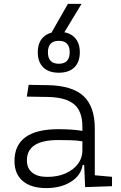

<svg xmlns="http://www.w3.org/2000/svg" viewBox="-20 -960 626 990"><path d="M418.9 4.9 414.1 -109.4H406.2Q397.5 -55.2 345.7 -22.7Q293.9 9.8 218.3 9.8Q140.1 9.8 97.4 -26.6Q54.7 -63 54.7 -129.4Q54.7 -293.9 281.7 -293.9Q316.4 -293.9 347.9 -291.7Q379.4 -289.6 404.8 -285.2V-307.1Q404.8 -386.2 362.3 -422.1Q319.8 -458 228 -460L118.2 -461.9L127.9 -522.5L224.6 -521Q351.6 -519 410.2 -465.1Q468.8 -411.1 468.8 -297.4V-56.2L557.6 -48.3V0ZM404.8 -231.4Q376 -236.3 343 -237.1Q310.1 -237.8 279.8 -237.8Q118.7 -237.8 118.7 -133.3Q118.7 -92.3 146 -70.1Q173.3 -47.9 223.6 -47.9Q277.8 -47.9 318.6 -66.2Q359.4 -84.5 382.1 -115.2Q404.8 -146 404.8 -182.6ZM283.2 -585Q231.4 -585 203.1 -612.5Q174.8 -640.1 174.8 -690.4Q174.8 -740.7 203.1 -768.3Q231.4 -795.9 283.2 -795.9Q335 -795.9 363.3 -768.3Q391.6 -740.7 391.6 -690.4Q391.6 -640.1 363.3 -612.5Q335 -585 283.2 -585ZM283.2 -631.3Q339.4 -631.3 339.4 -690.4Q339.4 -749.5 283.2 -749.5Q227.1 -749.5 227.1 -690.4Q227.1 -631.3 283.2 -631.3ZM224.1 -754.4 330.1 -939.9H400.4L288.1 -754.4Z"/></svg>

Font: Cascadia Code NF Light
Style: Regular
Weight: 300
Monospace: yes
Designer: Aaron Bell
Foundry: Saja Typeworks
Version: Version 2404.023; ttfautohint (v1.8.4)